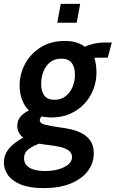

<svg xmlns="http://www.w3.org/2000/svg" viewBox="-66 -719 596 989"><path d="M159 250Q86 250 40.5 231Q-5 212 -25.5 182Q-46 152 -46 119Q-46 90 -33.5 67Q-21 44 1.5 25Q24 6 54 -10Q40 -20 31.5 -35.5Q23 -51 23 -71Q23 -98 38.5 -117Q54 -136 83 -150Q60 -172 47.5 -206Q35 -240 35 -278Q35 -338 63.5 -390.5Q92 -443 144 -475.5Q196 -508 267 -508Q333 -508 371 -478Q385 -486 413.5 -493Q442 -500 476 -500H510L489 -422H442Q438 -422 432.5 -422Q427 -422 420 -421Q425 -406 428 -386Q431 -366 431 -346Q431 -301 415 -259Q399 -217 368.5 -184.5Q338 -152 295.5 -133Q253 -114 199 -114Q185 -114 173.5 -115.5Q162 -117 150 -119Q145 -116 142 -111Q139 -106 139 -100Q139 -83 168.5 -76Q198 -69 248 -62Q272 -59 301 -52.5Q330 -46 356.5 -32Q383 -18 400 6.5Q417 31 417 71Q417 122 386 162.5Q355 203 297.5 226.5Q240 250 159 250ZM166 162Q204 162 235.5 153Q267 144 286 128Q305 112 305 90Q305 68 286.5 55.5Q268 43 240 37Q212 31 184 28Q156 25 136 21Q107 31 82.5 48.5Q58 66 58 97Q58 128 86 145Q114 162 166 162ZM215 -205Q248 -205 271.5 -223Q295 -241 307.5 -270.5Q320 -300 320 -334Q320 -374 303 -395.5Q286 -417 250 -417Q216 -417 193 -399Q170 -381 158 -351.5Q146 -322 146 -287Q146 -248 162.5 -226.5Q179 -205 215 -205ZM229 -602 247 -699H347L329 -602Z"/></svg>

Font: Cabin VF Beta
Style: Italic
Weight: 400
Italic angle: -7°
Designer: Pablo Impallari
Foundry: Pablo Impallari. http://www.impallari.com Igino Marini. http://www.ikern.com
Version: Version 2.300